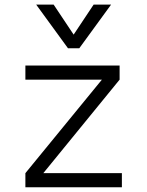

<svg xmlns="http://www.w3.org/2000/svg" viewBox="-20 -796 626 816"><path d="M87.9 0H498V-60.1H164.1L488.3 -457.5V-517.6H87.9V-457.5H413.1L87.9 -60.1ZM269 -590.8H316.9L452.1 -776.4H377.9L293 -648.9L208 -776.4H133.8Z"/></svg>

Font: Cascadia Code Light
Style: Regular
Weight: 300
Monospace: yes
Designer: Aaron Bell
Foundry: Saja Typeworks
Version: Version 2404.023